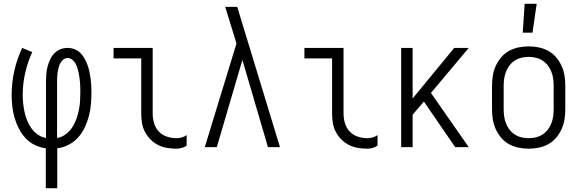

<svg xmlns="http://www.w3.org/2000/svg" viewBox="-20 -771 3040 1006"><path d="M220 215V6Q190 2 162 -11.5Q134 -25 113.5 -47.5Q93 -70 79 -97Q65 -124 56.5 -153.5Q48 -183 44.5 -213Q41 -243 41 -273Q41 -337 55 -399.5Q69 -462 96 -520L149 -498Q125 -446 112 -389Q99 -332 99 -274Q99 -251 101.5 -228Q104 -205 109 -182Q114 -159 123 -137.5Q132 -116 145.5 -97.5Q159 -79 178.5 -65.5Q198 -52 221 -48V-343Q221 -363 222.5 -382.5Q224 -402 229 -421Q234 -440 242 -458Q250 -476 263.5 -490.5Q277 -505 295.5 -512.5Q314 -520 334 -520Q352 -520 369.5 -513.5Q387 -507 400 -494.5Q413 -482 422 -466Q431 -450 437.5 -433Q444 -416 448 -398Q452 -380 454.5 -362Q457 -344 458 -325.5Q459 -307 459 -289Q459 -258 456.5 -226Q454 -194 446 -163.5Q438 -133 424.5 -104Q411 -75 390 -51.5Q369 -28 340.5 -13Q312 2 280 6V215ZM279 -48Q303 -52 323.5 -67Q344 -82 357.5 -102Q371 -122 379.5 -145.5Q388 -169 393 -193Q398 -217 399.5 -241.5Q401 -266 401 -291Q401 -303 400.5 -316Q400 -329 399 -341.5Q398 -354 396 -367Q394 -380 391.5 -392Q389 -404 385 -416.5Q381 -429 374.5 -440Q368 -451 357.5 -459Q347 -467 334 -467Q322 -467 312 -459Q302 -451 296 -440Q290 -429 287 -417Q284 -405 282 -392.5Q280 -380 279.5 -368Q279 -356 279 -343Z M905 8Q880 8 855.5 4Q831 0 809 -11Q787 -22 769 -40Q751 -58 739.5 -80Q728 -102 724 -126.5Q720 -151 720 -176V-465H575V-520H780V-176Q780 -150 787.5 -125Q795 -100 812.5 -81.5Q830 -63 855 -55Q880 -47 905 -47Q919 -47 933 -51Q947 -55 958 -63V-8Q947 0 933 4Q919 8 905 8Z M1053 0 1219 -543 1193 -628Q1185 -655 1176.5 -681.5Q1168 -708 1160 -735H1223L1447 0H1384L1250 -457L1116 0Z M1905 8Q1880 8 1855.5 4Q1831 0 1809 -11Q1787 -22 1769 -40Q1751 -58 1739.5 -80Q1728 -102 1724 -126.5Q1720 -151 1720 -176V-465H1575V-520H1780V-176Q1780 -150 1787.5 -125Q1795 -100 1812.5 -81.5Q1830 -63 1855 -55Q1880 -47 1905 -47Q1919 -47 1933 -51Q1947 -55 1958 -63V-8Q1947 0 1933 4Q1919 8 1905 8Z M2436 0H2365L2201 -239L2142 -170V0H2082V-520H2142V-255L2360 -520H2436L2238 -284Z M2750 8Q2723 8 2696.5 2.5Q2670 -3 2646.5 -16Q2623 -29 2605.5 -50Q2588 -71 2577 -95.5Q2566 -120 2562 -146.5Q2558 -173 2558 -200V-320Q2558 -347 2562 -373.5Q2566 -400 2577 -424.5Q2588 -449 2605.5 -470Q2623 -491 2646.5 -504Q2670 -517 2696.5 -522.5Q2723 -528 2750 -528Q2777 -528 2803.5 -522.5Q2830 -517 2853.5 -504Q2877 -491 2894.5 -470Q2912 -449 2923 -424.5Q2934 -400 2938 -373.5Q2942 -347 2942 -320V-200Q2942 -173 2938 -146.5Q2934 -120 2923 -95.5Q2912 -71 2894.5 -50Q2877 -29 2853.5 -16Q2830 -3 2803.5 2.5Q2777 8 2750 8ZM2750 -47Q2769 -47 2788 -51.5Q2807 -56 2823 -66.5Q2839 -77 2850.5 -92Q2862 -107 2869 -125Q2876 -143 2878.5 -162Q2881 -181 2881 -200V-320Q2881 -339 2878.5 -358Q2876 -377 2869 -395Q2862 -413 2850.5 -428Q2839 -443 2823 -453.5Q2807 -464 2788 -468.5Q2769 -473 2750 -473Q2731 -473 2712 -468.5Q2693 -464 2677 -453.5Q2661 -443 2649.5 -428Q2638 -413 2631 -395Q2624 -377 2621.5 -358Q2619 -339 2619 -320V-200Q2619 -181 2621.5 -162Q2624 -143 2631 -125Q2638 -107 2649.5 -92Q2661 -77 2677 -66.5Q2693 -56 2712 -51.5Q2731 -47 2750 -47ZM2719 -600 2729 -751H2792L2770 -600Z"/></svg>

Font: Iosevka Fixed Light
Style: Regular
Weight: 300
Monospace: yes
Designer: Belleve Invis
Foundry: Belleve Invis
Version: Version 32.3.0